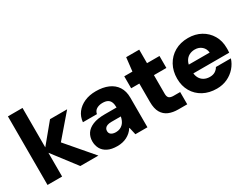

<svg xmlns="http://www.w3.org/2000/svg" viewBox="-68 -1201 2203 1709"><g transform="rotate(-30 1033.5 -346.5)"><path d="M387 0 178 -273 362 -496H538L291 -209L290 -330L573 0ZM50 0V-705H200V0Z M763 12Q703 12 664 -8Q625 -28 607 -61.5Q589 -95 589 -136Q589 -181 611.5 -215.5Q634 -250 682 -270Q730 -290 805 -290H927Q927 -324 918 -345.5Q909 -367 889.5 -377.5Q870 -388 838 -388Q803 -388 777.5 -373Q752 -358 746 -326H602Q607 -381 638 -421.5Q669 -462 720.5 -485Q772 -508 839 -508Q911 -508 964.5 -485Q1018 -462 1047.5 -416.5Q1077 -371 1077 -305V0H953L936 -75H933Q919 -53 901 -37Q883 -21 861.5 -10Q840 1 815.5 6.5Q791 12 763 12ZM813 -102Q837 -102 855.5 -110Q874 -118 887 -131.5Q900 -145 908 -163Q916 -181 920 -202H823Q797 -202 780.5 -195.5Q764 -189 756 -177.5Q748 -166 748 -150Q748 -134 756 -123.5Q764 -113 779 -107.5Q794 -102 813 -102Z M1394 0Q1339 0 1297.5 -17.5Q1256 -35 1232.5 -75Q1209 -115 1209 -184V-373H1125V-496H1209L1225 -635H1359V-496H1487V-373H1359V-182Q1359 -151 1373 -138.5Q1387 -126 1419 -126H1486V0Z M1786 12Q1708 12 1648.5 -20Q1589 -52 1555.5 -109.5Q1522 -167 1522 -242Q1522 -319 1555 -379Q1588 -439 1647.5 -473.5Q1707 -508 1786 -508Q1860 -508 1917.5 -476Q1975 -444 2008 -388Q2041 -332 2041 -259Q2041 -249 2041 -236.5Q2041 -224 2039 -211H1628V-299H1889Q1886 -339 1857.5 -364Q1829 -389 1787 -389Q1754 -389 1727.5 -374.5Q1701 -360 1685.5 -330.5Q1670 -301 1670 -255V-226Q1670 -192 1684 -165.5Q1698 -139 1724 -124.5Q1750 -110 1784 -110Q1817 -110 1839 -124Q1861 -138 1873 -160H2027Q2012 -112 1978 -73Q1944 -34 1895 -11Q1846 12 1786 12Z"/></g></svg>

Font: DM Sans 9pt 36pt Black
Style: Regular
Weight: 900
Version: Version 4.004;gftools[0.9.30]